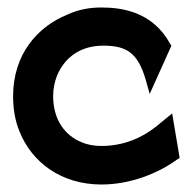

<svg xmlns="http://www.w3.org/2000/svg" viewBox="-20 -482 513 513"><path d="M32 -131C65 -48 144 11 251 11C327 11 401 -18 452 -55L460 -60L440 -179L396 -143C358 -113 309 -92 251 -92C232 -92 214 -95 198 -102C154 -120 122 -161 122 -226C122 -245 126 -263 132 -279C151 -325 191 -360 256 -360C318 -360 348 -341 369 -270L380 -231L438 -360L434 -366C388 -449 309 -462 251 -462C218 -462 188 -456 160 -443C79 -410 15 -336 15 -225C15 -192 20 -160 32 -131Z"/></svg>

Font: Charger Pro
Style: BlkNar
Weight: 900
Designer: Jasper
Foundry: Cannot Into Space Fonts
Version: Version 1.09